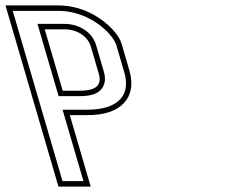

<svg xmlns="http://www.w3.org/2000/svg" viewBox="-172 -687 871 707"><path d="M43.2 0H162L85.1 -263H147.6C179.3 -263 205.9 -266.5 227.6 -273.5C300.5 -297 325.6 -355.3 304.3 -428L276 -525C271.1 -541.7 260.4 -559 243.9 -577C195.2 -630.1 121.9 -667 43.2 -667H-151.8ZM121.3 -353H58.8L-7.3 -579H65.2C110.8 -579 151.1 -554.4 162.7 -515L191.6 -416C203.4 -375.6 185.4 -353 121.3 -353ZM58.2 -20 -125.1 -647H43.2C115.6 -647 184 -612.7 229.2 -563.5C244.3 -547 253.1 -532.1 256.8 -519.4L285.2 -422.4C304.1 -357.7 283.9 -312.7 221.5 -292.5C202.5 -286.4 177.8 -283 147.6 -283H58.4L135.3 -20ZM121.3 -333C139.6 -333 155.2 -334.6 168.6 -338.5C209.5 -350.3 221.4 -385.2 210.8 -421.6L181.9 -520.6C167.2 -570.6 117.4 -599 65.2 -599H-34L43.8 -333Z"/></svg>

Font: Din Kursivschrift
Style: BreitLeftGho
Weight: 400
Version: Version 1.089